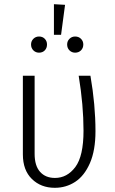

<svg xmlns="http://www.w3.org/2000/svg" viewBox="-20 -884 548 915"><path d="M435 -259Q435 -167 408.5 -106.5Q382 -46 338.5 -17.5Q295 11 241 11Q175 11 132 -31Q89 -73 89 -148V-523H145V-151Q145 -94 171 -65Q197 -36 242 -36Q300 -36 339 -88Q378 -140 378 -261Q378 -383 355 -523H411Q435 -384 435 -259ZM290 -861 271 -718H237V-864ZM204 -672Q204 -655 193.5 -644Q183 -633 166 -633Q150 -633 139 -644Q128 -655 128 -672Q128 -688 139 -699Q150 -710 166 -710Q183 -710 193.5 -699Q204 -688 204 -672ZM377 -672Q377 -655 366 -644Q355 -633 338 -633Q322 -633 311 -644Q300 -655 300 -672Q300 -688 311 -699Q322 -710 338 -710Q355 -710 366 -699Q377 -688 377 -672Z"/></svg>

Font: Fira Sans Condensed Light
Style: Regular
Weight: 300
Width: 3
Designer: bBox Type GmbH & Carrois Corporate GbR & Edenspiekermann AG
Foundry: bBox Type GmbH & Carrois Corporate GbR & Edenspiekermann AG
Version: Version 4.301